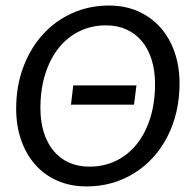

<svg xmlns="http://www.w3.org/2000/svg" viewBox="-20 -669 696 696"><path d="M245.6 -359.4H474.6L465.8 -289.6H237.3ZM630.9 -366.7Q630.9 -312 619.4 -263.2Q607.9 -214.4 586.4 -172.9Q564.9 -131.3 534.7 -98.1Q504.4 -64.9 467 -41.5Q429.7 -18.1 386 -5.6Q342.3 6.8 293.9 6.8Q234.9 6.8 187.5 -14.2Q140.1 -35.2 107.2 -72.8Q74.2 -110.4 56.4 -161.9Q38.6 -213.4 38.6 -274.9Q38.6 -356.4 64.2 -425Q89.8 -493.7 134.8 -543.5Q179.7 -593.3 241.5 -621.1Q303.2 -648.9 375 -648.9Q434.1 -648.9 481.4 -627.7Q528.8 -606.4 562 -568.8Q595.2 -531.2 613 -479.5Q630.9 -427.7 630.9 -366.7ZM542 -364.7Q542 -413.1 529.8 -452.4Q517.6 -491.7 494.6 -519.3Q471.7 -546.9 438.7 -562Q405.8 -577.1 364.3 -577.1Q312 -577.1 268.3 -555.9Q224.6 -534.7 193.1 -495.4Q161.6 -456.1 144 -400.6Q126.5 -345.2 126.5 -276.9Q126.5 -228.5 138.7 -189.5Q150.9 -150.4 173.8 -122.6Q196.8 -94.7 229.7 -79.8Q262.7 -64.9 303.7 -64.9Q356.4 -64.9 400.1 -85.9Q443.8 -106.9 475.3 -146Q506.8 -185.1 524.4 -240.5Q542 -295.9 542 -364.7Z"/></svg>

Font: Carlito
Style: Italic
Weight: 400
Italic angle: -7°
Designer: Lukasz Dziedzic
Foundry: tyPoland Lukasz Dziedzic
Version: Version 1.104